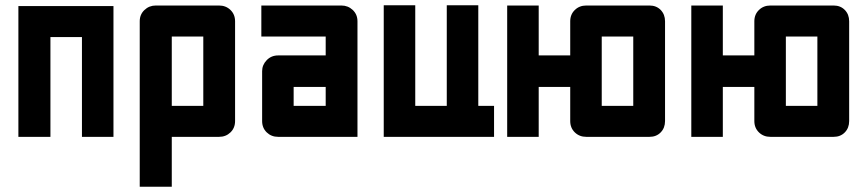

<svg xmlns="http://www.w3.org/2000/svg" viewBox="-20 -521 3303 731"><path d="M292 -380H172V0H50V-498H412V0H292Z M512 -440Q512 -466 530 -483Q548 -500 573 -500H814Q840 -500 857.5 -483Q875 -466 875 -440V-60Q875 -34 857.5 -17Q840 0 814 0H634V190H512ZM634 -118H754V-382H634Z M1039 0Q1013 0 995.5 -17Q978 -34 978 -60V-250Q978 -274 995.5 -292Q1013 -310 1039 -310H1220V-382H975V-500H1280Q1305 -500 1323 -483Q1341 -466 1341 -440V0ZM1098 -190V-118H1220V-190Z M1561 -118H1681V-501H1801V-118H1861V0H1441V-501H1561Z M2212 0Q2186 0 2168.5 -17Q2151 -34 2151 -60V-190H2031V0H1911V-500H2031V-310H2151V-440Q2151 -466 2168.5 -483Q2186 -500 2212 -500H2453Q2479 -500 2495.5 -483Q2512 -466 2512 -440V-60Q2512 -34 2495.5 -17Q2479 0 2453 0ZM2271 -118H2391V-382H2271Z M2913 0Q2887 0 2869.5 -17Q2852 -34 2852 -60V-190H2732V0H2612V-500H2732V-310H2852V-440Q2852 -466 2869.5 -483Q2887 -500 2913 -500H3154Q3180 -500 3196.5 -483Q3213 -466 3213 -440V-60Q3213 -34 3196.5 -17Q3180 0 3154 0ZM2972 -118H3092V-382H2972Z"/></svg>

Font: Tschichold
Style: Bold
Weight: 700
Designer: Peter Wiegel
Foundry: Peter Wiegel
Version: Version 1.000; ttfautohint (v1.3)